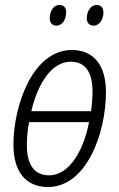

<svg xmlns="http://www.w3.org/2000/svg" viewBox="-20 -742 479 772"><path d="M357 -639C380 -639 396 -665 396 -692C396 -711 386 -722 369 -722C343 -722 329 -694 329 -669C329 -650 339 -639 357 -639ZM207 -639C231 -639 246 -665 246 -692C246 -711 237 -722 219 -722C193 -722 180 -694 180 -669C180 -650 190 -639 207 -639ZM173 10C326 10 406 -203 406 -372C406 -479 357 -541 269 -541C111 -541 34 -317 34 -160C34 -50 85 10 173 10ZM346 -295H106C131 -403 186 -494 265 -494C323 -494 352 -451 352 -375C352 -350 350 -323 346 -295ZM177 -37C119 -37 88 -79 88 -157C88 -184 90 -217 97 -251H338C317 -141 261 -37 177 -37Z"/></svg>

Font: Noto Sans Condensed Light
Style: Italic
Weight: 300
Width: 3
Italic angle: -12°
Designer: Monotype Design Team
Foundry: Monotype Imaging Inc.
Version: Version 2.013